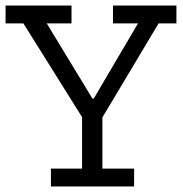

<svg xmlns="http://www.w3.org/2000/svg" viewBox="-24 -670 657 690"><path d="M546 -586 344 -248V-64H458V0H159V-64H271V-249L60 -586H-4V-650H233V-586H144L308 -316H313L472 -586H382V-650H610V-586Z"/></svg>

Font: Zilla Slab Regular
Style: Regular
Weight: 400
Designer: Typotheque.com
Foundry: Typotheque type foundry
Version: Version 1.0; 2017